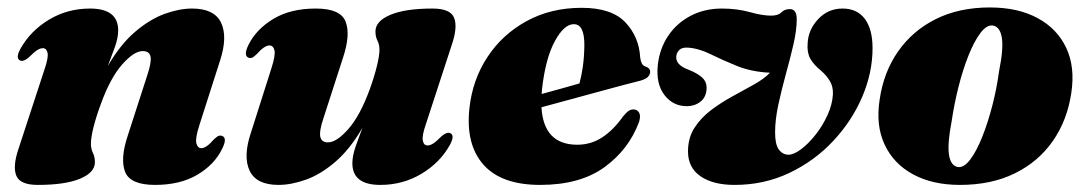

<svg xmlns="http://www.w3.org/2000/svg" viewBox="-20 -496 2986 528"><path d="M35.5 -329.5Q22 -335.5 36 -361.5Q63.5 -411 114.5 -441.8Q165.5 -472.5 227.5 -472.5Q305 -472.5 305 -412.5Q305 -392 295.8 -366.2Q286.5 -340.5 276.5 -314.5Q311 -374 351.5 -408.5Q392 -443 432.5 -457.8Q473 -472.5 508 -472.5Q569.5 -472.5 588 -433.5Q606.5 -394.5 585 -329L528.5 -152.5Q516.5 -115.5 520 -102Q523.5 -88.5 533.5 -88.5Q547.5 -88.5 568.5 -113Q577 -121 581.8 -122.5Q586.5 -124 591.5 -122Q605.5 -116 591 -87Q570 -43.5 522.8 -15.5Q475.5 12.5 406.5 12.5Q338.5 12.5 324.2 -23Q310 -58.5 331 -122L384.5 -287.5Q397 -324.5 394 -340Q391 -355.5 372.5 -355.5Q348.5 -355.5 316 -318.8Q283.5 -282 257.5 -210.5Q244.5 -175.5 237.2 -146.5Q230 -117.5 230 -101Q230 -86.5 235.5 -75.5Q241 -64.5 241 -50Q241 -21.5 200 -4.5Q159 12.5 84 12.5Q35 12.5 24.8 -13Q14.5 -38.5 31 -87L102.5 -305.5Q113.5 -337.5 110.8 -350.5Q108 -363.5 98 -363.5Q90.5 -363.5 82 -358Q73.5 -352.5 58.5 -337.5Q45 -326 35.5 -329.5Z M1218 -130Q1231.5 -124 1217.5 -98Q1190.5 -49 1139.2 -18.2Q1088 12.5 1026 12.5Q949 12.5 949 -47Q949 -67.5 958 -93.2Q967 -119 977 -145Q942.5 -85.5 902.2 -51Q862 -16.5 821.5 -2Q781 12.5 746 12.5Q685 12.5 666.5 -26.5Q648 -65.5 670 -131L726 -307Q738 -344 734.8 -357.5Q731.5 -371 721 -371Q707 -371 686 -347Q677.5 -339 672.8 -337.2Q668 -335.5 663 -337.5Q649 -343.5 663.5 -373Q685 -416 732 -444.2Q779 -472.5 848.5 -472.5Q916 -472.5 930.2 -437Q944.5 -401.5 923.5 -338L870 -172.5Q857.5 -135.5 860.8 -120Q864 -104.5 882 -104.5Q905.5 -104.5 937.8 -141Q970 -177.5 996.5 -249.5Q1009 -284 1016.2 -313.2Q1023.5 -342.5 1023.5 -359Q1023.5 -373.5 1018 -384.2Q1012.5 -395 1012.5 -409.5Q1012.5 -438 1053.5 -455.2Q1094.5 -472.5 1169.5 -472.5Q1218.5 -472.5 1228.8 -447Q1239 -421.5 1222.5 -373L1151 -154Q1140 -122.5 1142.8 -109.2Q1145.5 -96 1155.5 -96Q1163 -96 1171.5 -101.5Q1180 -107 1195 -122Q1208.5 -133.5 1218 -130Z M1737.5 -161Q1709.5 -85 1642.2 -36.2Q1575 12.5 1465.5 12.5Q1358.5 12.5 1309.2 -43.5Q1260 -99.5 1271 -199Q1279.5 -277 1320.5 -339.2Q1361.5 -401.5 1428.2 -438Q1495 -474.5 1579.5 -474.5Q1662 -474.5 1699.8 -434.5Q1737.5 -394.5 1740.5 -338Q1741.5 -329 1744.8 -322Q1748 -315 1756.5 -312.5Q1768 -308.5 1768 -298.5Q1768 -291.5 1762.2 -285Q1756.5 -278.5 1740.5 -274Q1724 -270 1693 -261.8Q1662 -253.5 1623.5 -243Q1585 -232.5 1544.5 -221.5Q1504 -210.5 1469 -201Q1475 -98 1567.5 -98Q1605.5 -98 1636.5 -118.5Q1667.5 -139 1693.5 -176Q1703 -187.5 1709.5 -191.5Q1716 -195.5 1723.5 -195Q1732.5 -194.5 1737.5 -186.2Q1742.5 -178 1737.5 -161ZM1470.5 -250.5Q1470 -244 1469.5 -237.5Q1496.5 -245 1524 -252.5Q1551.5 -260 1573.5 -266.5Q1579 -286.5 1582.8 -312.8Q1586.5 -339 1587 -371Q1587.5 -429.5 1558 -429.5Q1531 -429.5 1505.5 -382.2Q1480 -335 1470.5 -250.5Z M2379.5 -363.5Q2379.5 -296 2351 -229.5Q2322.5 -163 2271.2 -108.2Q2220 -53.5 2150.8 -20.5Q2081.5 12.5 2000 12.5Q1941 12.5 1906.5 -11.2Q1872 -35 1872 -79.5Q1872 -117 1889.8 -144.5Q1907.5 -172 1935.2 -193Q1963 -214 1994.2 -231Q2025.5 -248 2053.2 -263.5Q2081 -279 2097.5 -296Q2046 -298.5 2006.2 -314.8Q1966.5 -331 1934 -347Q1901.5 -363 1872 -365Q1856 -366 1848.8 -359.2Q1841.5 -352.5 1840 -343Q1836 -318 1873 -304.5Q1898.5 -294.5 1911.5 -282.2Q1924.5 -270 1923 -250.5Q1921.5 -228 1905.8 -216Q1890 -204 1869 -204Q1830.5 -204 1807 -235Q1783.5 -266 1789 -317.5Q1794 -362.5 1817.5 -397.5Q1841 -432.5 1879.2 -452.5Q1917.5 -472.5 1965 -472.5Q2006.5 -472.5 2041.5 -462.8Q2076.5 -453 2100.5 -453Q2120 -453 2128.8 -462Q2137.5 -471 2152 -471Q2171 -471 2171 -443.5Q2171 -413 2162 -374Q2153 -335 2141.2 -292.5Q2129.5 -250 2120.5 -208.5Q2111.5 -167 2111.5 -131.5Q2111.5 -99.5 2121.5 -85.2Q2131.5 -71 2148 -70.5Q2163 -70.5 2183.2 -85.8Q2203.5 -101 2223 -125.8Q2242.5 -150.5 2255.8 -179.8Q2269 -209 2270.5 -236.5Q2271.5 -257 2262.5 -272.5Q2253.5 -288 2238.5 -301Q2217 -318.5 2208 -335.2Q2199 -352 2201 -376.5Q2202.5 -414 2229.8 -443.2Q2257 -472.5 2297 -472.5Q2337 -472.5 2358.2 -444.2Q2379.5 -416 2379.5 -363.5Z M2702 -475.5Q2779.5 -475.5 2833.5 -446.2Q2887.5 -417 2912.2 -364.2Q2937 -311.5 2926 -240Q2915 -165.5 2875.5 -108.5Q2836 -51.5 2771.2 -19.5Q2706.5 12.5 2620 12.5Q2544.5 12.5 2491 -16.5Q2437.5 -45.5 2412.8 -98.2Q2388 -151 2399 -222Q2410 -298 2450 -355Q2490 -412 2554 -443.8Q2618 -475.5 2702 -475.5ZM2615 -36.5Q2631.5 -35 2648.5 -57.8Q2665.5 -80.5 2681 -119.2Q2696.5 -158 2708.8 -205.2Q2721 -252.5 2727.5 -300.5Q2740 -362.5 2735 -392.8Q2730 -423 2709.5 -426Q2693 -427.5 2676 -405Q2659 -382.5 2643.5 -343.8Q2628 -305 2616 -257.5Q2604 -210 2597 -162.5Q2585 -100.5 2589.8 -70Q2594.5 -39.5 2615 -36.5Z"/></svg>

Font: Fraunces 72pt Black
Style: Italic
Weight: 900
Italic angle: -16°
Version: Version 1.000;[b76b70a41]